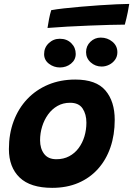

<svg xmlns="http://www.w3.org/2000/svg" viewBox="-20 -930 668 962"><path d="M241.5 11.2Q132.1 11.2 78.4 -40.5Q24.6 -92.2 24.6 -183.1Q24.6 -259.6 48.5 -323.3Q72.4 -387 116.4 -433.6Q160.5 -480.1 221.6 -505.8Q282.8 -531.4 357.2 -531.4Q461.8 -531.4 508.2 -476.8Q554.8 -422.2 554.8 -329.4Q554.8 -254.2 533.4 -191.9Q512 -129.6 471.2 -84Q430.5 -38.4 372.6 -13.6Q314.8 11.2 241.5 11.2ZM262.4 -132.2Q298.8 -132.2 326.8 -147.2Q354.8 -162.1 374 -188Q393.2 -213.9 403.1 -246.8Q412.9 -279.6 412.9 -315.5Q412.9 -357.9 393.8 -386.5Q374.8 -415.1 331 -415.1Q296 -415.1 268.2 -399.3Q240.4 -383.5 220.9 -356.5Q201.4 -329.5 191.1 -295.9Q180.8 -262.4 180.8 -227Q180.8 -185.9 201 -159.1Q221.2 -132.2 262.4 -132.2ZM280.2 -592Q249.5 -592 225.2 -610.6Q201 -629.2 201 -659Q201 -691.5 224.2 -713.6Q247.5 -735.8 279.6 -735.8Q315 -735.8 337.2 -713.6Q359.4 -691.5 359.4 -659.9Q359.4 -630.4 335.9 -611.2Q312.4 -592 280.2 -592ZM489.2 -596.6Q457.8 -596.6 434.5 -617.4Q411.2 -638.2 411.2 -668.9Q411.2 -699.6 432.9 -720.6Q454.5 -741.6 484.6 -741.6Q518.4 -741.6 543.2 -721Q568.1 -700.4 568.1 -668.2Q568.1 -646.8 556.5 -630.6Q544.9 -614.5 526.9 -605.6Q508.9 -596.6 489.2 -596.6ZM605.4 -806.6Q576.9 -806.6 529.9 -805.3Q482.9 -804 427.4 -801.8Q371.9 -799.5 317 -796.6Q262.1 -793.6 218 -789.9Q221.4 -813 225.8 -835.2Q230.1 -857.5 236.6 -879Q261 -883.6 300.1 -888Q339.2 -892.4 385.8 -896.4Q432.2 -900.5 478.8 -903.6Q525.4 -906.6 564.5 -908.5Q603.6 -910.4 627.6 -910.4Q626.1 -898.9 620.2 -869.1Q614.2 -839.2 605.4 -806.6Z"/></svg>

Font: Grandstander Thin
Style: Italic
Weight: 100
Italic angle: -15°
Designer: Tyler Finck
Foundry: Etcetera Type Co
Version: Version 1.200